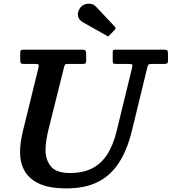

<svg xmlns="http://www.w3.org/2000/svg" viewBox="-20 -1025 950 1063"><path d="M423.5 -981Q407 -957 412 -935.5Q417 -914 438.5 -902L571.5 -827Q577 -823.5 579.8 -824.5Q582.5 -825.5 586.5 -830L615.5 -860Q624 -869 615 -878L512 -987.5Q500.5 -1000.5 483.2 -1003.5Q466 -1006.5 449.8 -1000.8Q433.5 -995 423.5 -981ZM334 -650.5Q337 -663.5 340 -667.2Q343 -671 359.5 -671H438.5Q450 -671 453.5 -674.5Q457 -678 457 -689V-726Q457 -742 452.5 -746Q448 -750 432.5 -750H112Q100 -750 96 -747.2Q92 -744.5 92 -732.5V-692Q92 -679.5 95.2 -675.2Q98.5 -671 112 -671H174Q191 -671 193.5 -666.5Q196 -662 192.5 -648.5L107 -300Q99.5 -269 95.2 -239.5Q91 -210 91 -182Q91 -124.5 116 -79.2Q141 -34 197.2 -8Q253.5 18 348 18Q451.5 18 522.5 -18Q593.5 -54 639 -124.8Q684.5 -195.5 710 -300L795.5 -651.5Q799 -664.5 802.8 -667.8Q806.5 -671 823.5 -671H890Q901 -671 905.5 -674.2Q910 -677.5 910 -689V-728.5Q910 -743 905.2 -746.5Q900.5 -750 886.5 -750H617.5Q607.5 -750 605.8 -745.8Q604 -741.5 604 -731.5V-693.5Q604 -680 606.5 -675.5Q609 -671 622 -671H692.5Q710 -671 712.2 -666.8Q714.5 -662.5 711 -649L626 -300Q605.5 -217 570.8 -165.8Q536 -114.5 485.8 -90.8Q435.5 -67 369 -67Q292 -67 262 -103.5Q232 -140 232 -194.5Q232 -219 236.5 -248.5Q241 -278 249 -310Z"/></svg>

Font: Besley SemiBold
Style: Italic
Weight: 600
Italic angle: -13°
Designer: Owen Earl
Foundry: indestructible type*
Version: Version 2.001